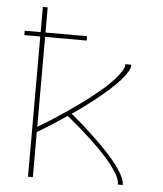

<svg xmlns="http://www.w3.org/2000/svg" viewBox="-53 -781 705 828"><g transform="rotate(5 300.0 -367.5)"><path d="M99 0V-607H30V-626H99V-735H120V-626H300V-607H120V-218Q132 -225 145 -233Q158 -241 170.5 -248.5Q183 -256 195.5 -264.5Q208 -273 220 -281Q232 -289 244.5 -297.5Q257 -306 269 -314.5Q281 -323 293 -331.5Q305 -340 317 -349Q329 -358 340.5 -367Q352 -376 363.5 -385.5Q375 -395 386.5 -404.5Q398 -414 408.5 -424.5Q419 -435 429.5 -445.5Q440 -456 449 -467.5Q458 -479 466.5 -492Q475 -505 475 -520H501Q501 -506 493.5 -493.5Q486 -481 477.5 -469.5Q469 -458 459.5 -447.5Q450 -437 440 -427.5Q430 -418 419.5 -408.5Q409 -399 398 -389.5Q387 -380 376 -371Q365 -362 354 -353.5Q343 -345 332 -336.5Q321 -328 309.5 -319.5Q298 -311 286.5 -303Q275 -295 263 -287Q275 -277 287.5 -266.5Q300 -256 312 -245.5Q324 -235 335.5 -224Q347 -213 359 -202Q371 -191 382.5 -180Q394 -169 405 -157.5Q416 -146 427 -134.5Q438 -123 448.5 -110.5Q459 -98 468.5 -85.5Q478 -73 486.5 -59.5Q495 -46 502 -31Q509 -16 509 0H488Q488 -16 481.5 -30Q475 -44 466.5 -57Q458 -70 448.5 -82.5Q439 -95 429 -106.5Q419 -118 408 -129.5Q397 -141 386 -152Q375 -163 364 -173.5Q353 -184 341.5 -194.5Q330 -205 318.5 -215.5Q307 -226 295 -236Q283 -246 271 -256Q259 -266 247 -276Q216 -255 184 -234.5Q152 -214 120 -195V0Z"/></g></svg>

Font: Zed Sans Thin Extended
Style: Regular
Weight: 100
Width: 7
Designer: Belleve Invis
Foundry: Belleve Invis
Version: Version 1.0.0; ttfautohint (v1.8.4)